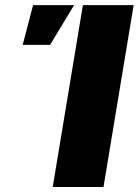

<svg xmlns="http://www.w3.org/2000/svg" viewBox="-20 -748 555 768"><path d="M514.6 -727.5 394 0H190.9L311.5 -727.5ZM70.8 -568.4 112.3 -727.5H276.4L180.2 -568.4Z"/></svg>

Font: Inter Display Black
Style: Italic
Weight: 900
Italic angle: -9.39999°
Designer: Rasmus Andersson
Foundry: rsms
Version: Version 4.000;git-a52131595